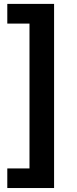

<svg xmlns="http://www.w3.org/2000/svg" viewBox="-20 -762 390 976"><path d="M17.1 94.2H129.9V-642.1H17.1V-742.2H254.9V193.8H17.1Z"/></svg>

Font: Montserrat SemiBold
Style: Regular
Weight: 600
Designer: Julieta Ulanovsky
Foundry: Julieta Ulanovsky
Version: Version 7.200